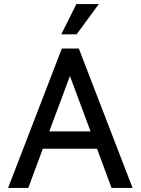

<svg xmlns="http://www.w3.org/2000/svg" viewBox="-20 -930 696 950"><path d="M20 0 286 -690H370L636 0H532L445 -235L503 -194H149L207 -235L120 0ZM209 -240 181 -280H471L443 -240L311 -594H341ZM283 -760 358 -910H469L359 -760Z"/></svg>

Font: Radio Canada
Style: Regular
Weight: 400
Designer: Charles Daoud, Etienne Aubert Bonn, Alexandre Saumier Demers, Jacques Le Bailly
Foundry: Radio-Canada
Version: Version 2.104;gftools[0.9.28.dev5+ged2979d]